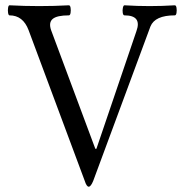

<svg xmlns="http://www.w3.org/2000/svg" viewBox="-20 -686 687 725"><path d="M315 19Q307 19 300 -3L88 -572Q67 -628 16 -628Q12 -628 10.5 -637.5Q9 -647 10.5 -656.5Q12 -666 16 -666Q72 -663 128 -663Q185 -663 240 -666Q245 -666 246.5 -656.5Q248 -647 246.5 -637.5Q245 -628 240 -628Q195 -628 179 -614.5Q163 -601 173 -572L340 -124H344L495 -568Q517 -628 450 -628Q445 -628 443.5 -637.5Q442 -647 444 -656.5Q446 -666 450 -666Q498 -663 545 -663Q592 -663 640 -666Q645 -666 646.5 -656.5Q648 -647 646.5 -637.5Q645 -628 640 -628Q565 -628 548 -586L332 -3Q323 19 315 19Z"/></svg>

Font: Junicode
Style: Regular
Weight: 400
Designer: Peter S. Baker
Version: Version 2.100; ttfautohint (v1.8.4)